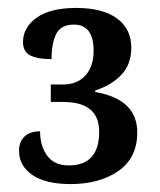

<svg xmlns="http://www.w3.org/2000/svg" viewBox="-20 -844 403 484"><path d="M28 -464Q28 -487 42 -500Q56 -513 81 -513Q81 -476 99 -451.5Q117 -427 153 -427Q230 -427 230 -512Q230 -587 139 -587H108V-631H139Q175 -631 195.5 -654Q216 -677 216 -716Q216 -782 166 -782Q134 -782 122 -759Q110 -736 110 -695Q74 -695 56 -704.5Q38 -714 38 -738Q38 -775 72.5 -799.5Q107 -824 172 -824Q239 -824 275 -797.5Q311 -771 311 -724Q311 -682 286 -655.5Q261 -629 220 -616V-612Q326 -594 326 -510Q326 -446 278.5 -413Q231 -380 158 -380Q95 -380 61.5 -403Q28 -426 28 -464Z"/></svg>

Font: Noto Serif NarrowSemiBold
Style: Regular
Weight: 600
Width: 4
Designer: Monotype Design Team
Foundry: Monotype Imaging Inc.
Version: Version 1.001